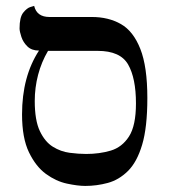

<svg xmlns="http://www.w3.org/2000/svg" viewBox="-20 -610 581 642"><path d="M265.1 11.7Q239.7 11.7 203.6 3.9Q167.5 -3.9 133.8 -28.3Q100.1 -52.7 76.9 -100.6Q53.7 -148.4 53.7 -227.5Q53.7 -354 110.4 -440.9Q85.9 -440.9 71.8 -454.6Q57.6 -468.3 51.5 -486.6Q45.4 -504.9 45.4 -515.1Q45.4 -552.2 57.6 -567.6Q69.8 -583 82 -586.7Q94.2 -590.3 94.2 -590.3Q103 -553.2 145.5 -553.2H287.1Q342.8 -553.2 384.3 -529.5Q425.8 -505.9 449.2 -446.5Q472.7 -387.2 472.7 -282.2Q472.7 -184.1 455.3 -126Q438 -67.9 407.7 -38.1Q377.4 -8.3 340.3 1.7Q303.2 11.7 265.1 11.7ZM306.6 -439.9H140.6Q118.7 -402.8 107.4 -359.9Q96.2 -316.9 96.2 -272.5Q96.2 -207.5 113.3 -171.6Q130.4 -135.7 156.7 -119.4Q183.1 -103 212.9 -99.1Q242.7 -95.2 268.1 -95.2Q312.5 -95.2 350.3 -106.4Q388.2 -117.7 411.4 -153.8Q434.6 -189.9 434.6 -264.2Q434.6 -348.6 408.4 -394.3Q382.3 -439.9 306.6 -439.9Z"/></svg>

Font: Kurinto Seri
Style: Regular
Weight: 400
Designer: Kurinto was developed by Clint Goss from a range of fonts that are compatible with the SIL Open Font License Version 1.1
Foundry: Clinton F. Goss
Version: Version 2.196; July 25, 2020